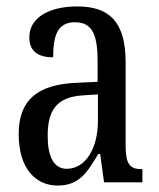

<svg xmlns="http://www.w3.org/2000/svg" viewBox="-20 -566 494 596"><path d="M159 10C226 10 251 -31 285 -88H291L303 0H422V-41H419C383 -41 370 -57 370 -113V-372C370 -499 319 -546 220 -546C130 -546 71 -510 71 -450C71 -409 96 -388 145 -388C145 -453 157 -497 213 -497C272 -497 283 -448 283 -373V-312L218 -309C97 -304 38 -256 38 -150C38 -41 92 10 159 10ZM187 -42C146 -42 128 -82 128 -144C128 -223 155 -265 238 -270L284 -273V-191C284 -106 246 -42 187 -42Z"/></svg>

Font: Noto Serif Devanagari ExtraCondensed
Style: Regular
Weight: 400
Width: 2
Designer: Universal Thirst, Indian Type Foundry and the Monotype Design Team
Foundry: Monotype Imaging Inc.
Version: Version 2.004